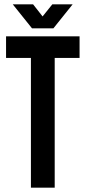

<svg xmlns="http://www.w3.org/2000/svg" viewBox="-20 -868 396 888"><path d="M8 -700H348V-600H233V0H123V-600H8ZM133 -848 177 -792 222 -848H316L227 -737H128L39 -848Z"/></svg>

Font: SVN-Bebas Neue
Style: Bold
Weight: 700
Designer: Ryoichi Tsunekawa
Foundry: Ryoichi Tsunekawa
Version: Version 1.300; ttfautohint (v1.7.9-c794)